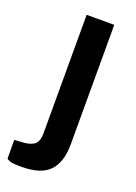

<svg xmlns="http://www.w3.org/2000/svg" viewBox="-154 -572 561 794"><g transform="rotate(20 127.0 -175.5)"><path d="M206.5 8.5Q206.5 87.5 169.2 126.8Q132 166 46 166Q5 166 -7 160.8Q-19 155.5 -19 152.5L-19.5 71.5L26 68.5Q58.5 64.5 71.8 50.2Q85 36 85 6V-517H206.5Z"/></g></svg>

Font: Public Sans SemiBold
Style: Regular
Weight: 600
Designer: The Public Sans Project Authors: Dan O. Williams and USWDS (Libre Franklin designed by Pablo Impallari and Rodrigo Fuenz
Version: Version 1.007